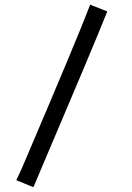

<svg xmlns="http://www.w3.org/2000/svg" viewBox="-20 -722 558 811"><path d="M48.8 39.1Q49.3 38.1 54.2 27.6Q59.1 17.1 64.7 5.4Q70.3 -6.3 74.2 -15.6Q312.5 -573.7 360.8 -702.1L433.1 -673.8Q386.2 -553.7 121.1 68.8Z"/></svg>

Font: FantasqueSansM Nerd Font
Style: Regular
Weight: 400
Monospace: yes
Designer: Jany Belluz
Version: Version 1.8.0 ; ttfautohint (v1.8.2);Nerd Fonts 3.4.0